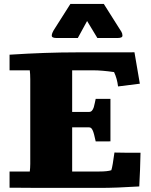

<svg xmlns="http://www.w3.org/2000/svg" viewBox="-20 -939 754 960"><path d="M262.7 -749Q238.8 -749 238.8 -760.7Q238.8 -767.6 242.2 -775.4Q245.6 -783.2 248 -787.1L332 -919.4H499L574.2 -800.3Q581.1 -790 586.7 -780.8Q592.3 -771.5 592.3 -760.7Q592.3 -749 567.9 -749H466.8L415.5 -834L369.1 -749ZM27.8 -665.5Q208.5 -677.2 361.8 -677.2Q423.3 -677.2 467.5 -677.2Q511.7 -677.2 542.2 -677.2Q572.8 -677.2 592 -677.2Q611.3 -677.2 623 -677.2Q634.8 -677.2 641.1 -677.5Q647.5 -677.7 652.3 -677.7L679.2 -520.5L570.3 -506.8Q567.9 -526.4 563 -544.2Q558.1 -562 550.3 -578.6Q488.8 -587.4 446.8 -587.4H340.8V-379.4H425.3Q434.6 -379.4 440.2 -386.2Q445.8 -393.1 449 -403.1Q452.1 -413.1 454.1 -424.3Q456.1 -435.5 458.5 -444.8H532.2V-232.4Q525.4 -231.9 518.6 -231.9Q511.7 -231.9 504.9 -231.9H458.5Q454.1 -252.9 450.4 -266.6Q446.8 -280.3 442.9 -288.3Q439 -296.4 434.8 -299.3Q430.7 -302.2 425.3 -302.2H340.8V-81.5H477.5Q517.6 -81.5 536.6 -87.9Q540 -97.7 543.7 -119.4Q547.4 -141.1 552.2 -176.3Q583.5 -175.3 614.7 -175.3Q646 -175.3 682.6 -175.3Q681.6 -132.3 680.2 -90.3Q678.7 -48.3 676.3 -6.8Q561 0.5 479 0.5Q418.5 0.5 368.9 0.5Q319.3 0.5 278.1 0.5Q236.8 0.5 202.4 0.5Q168 0.5 137.9 0.2Q107.9 0 81.1 -0.2Q54.2 -0.5 27.8 -0.5V-81.5H128.9Q129.9 -89.8 130.6 -99.1Q131.3 -108.4 131.3 -119.6V-542.5Q131.3 -556.6 130.6 -567.9Q129.9 -579.1 128.9 -587.4H27.8Z"/></svg>

Font: Tienne Black
Style: Regular
Weight: 900
Designer: vernon adams
Foundry: vernon adams
Version: Version 001.001